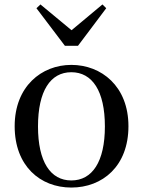

<svg xmlns="http://www.w3.org/2000/svg" viewBox="-20 -829 644 864"><path d="M301 15C441 15 558 -81 558 -261C558 -441 436 -537 301 -537C167 -537 46 -440 46 -261C46 -82 161 15 301 15ZM301 -17C207 -17 151 -101 151 -260C151 -420 207 -504 301 -504C395 -504 452 -420 452 -260C452 -101 395 -17 301 -17ZM162 -809 144 -792 272 -623H331L458 -792L441 -809L302 -693Z"/></svg>

Font: Source Han Serif CN Medium
Style: Regular
Weight: 500
Designer: Ryoko NISHIZUKA 西塚涼子 (kana & ideographs); Frank Grießhammer (Latin, Greek & Cyrillic); Wenlong ZHANG 张文龙 (bopomofo); San
Foundry: Adobe
Version: Version 2.002;hotconv 1.1.0;makeotfexe 2.6.0